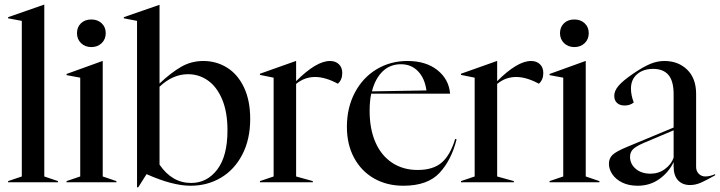

<svg xmlns="http://www.w3.org/2000/svg" viewBox="-20 -786 3104 828"><path d="M15 -5 74 -25V-696L15 -707V-712L170 -766H171V-25L230 -5V0H15Z M267 -5 326 -25V-451L267 -462V-467L422 -523H423V-25L482 -5V0H267ZM312 -643Q312 -669 329 -685.5Q346 -702 374 -702Q401 -702 418.5 -685.5Q436 -669 436 -643Q436 -617 418.5 -600Q401 -583 374 -583Q347 -583 329.5 -600Q312 -617 312 -643Z M571 -696 514 -707V-712L667 -765H668V-426Q718 -473 761.5 -498Q805 -523 857 -523Q913 -523 959 -494.5Q1005 -466 1032 -409.5Q1059 -353 1059 -273Q1059 -185 1025 -119.5Q991 -54 932.5 -19.5Q874 15 802 15Q724 15 612 -35L576 22H571ZM804 3Q873 3 917 -55Q961 -113 961 -224Q961 -303 938 -357.5Q915 -412 876.5 -439Q838 -466 791 -466Q725 -466 668 -412V-76Q722 3 804 3Z M1101 -5 1160 -25V-451L1101 -463V-468L1256 -523H1257V-436Q1344 -523 1403 -523Q1427 -523 1441.5 -509Q1456 -495 1456 -471Q1456 -442 1437 -425Q1383 -454 1339 -454Q1293 -454 1257 -424V-25L1329 -5V0H1101Z M1476 -239Q1476 -322 1510.5 -387Q1545 -452 1604.5 -487.5Q1664 -523 1737 -523Q1817 -523 1866.5 -483.5Q1916 -444 1921 -382H1581Q1574 -351 1574 -308Q1574 -229 1599.5 -171.5Q1625 -114 1672 -83.5Q1719 -53 1781 -53Q1848 -53 1885 -85Q1922 -117 1943 -187L1949 -185Q1927 -96 1875.5 -40.5Q1824 15 1720 15Q1648 15 1593 -16.5Q1538 -48 1507 -105.5Q1476 -163 1476 -239ZM1819 -396Q1812 -448 1783 -478.5Q1754 -509 1709 -509Q1662 -509 1630 -478Q1598 -447 1584 -392Z M1968 -5 2027 -25V-451L1968 -463V-468L2123 -523H2124V-436Q2211 -523 2270 -523Q2294 -523 2308.5 -509Q2323 -495 2323 -471Q2323 -442 2304 -425Q2250 -454 2206 -454Q2160 -454 2124 -424V-25L2196 -5V0H1968Z M2350 -5 2409 -25V-451L2350 -462V-467L2505 -523H2506V-25L2565 -5V0H2350ZM2395 -643Q2395 -669 2412 -685.5Q2429 -702 2457 -702Q2484 -702 2501.5 -685.5Q2519 -669 2519 -643Q2519 -617 2501.5 -600Q2484 -583 2457 -583Q2430 -583 2412.5 -600Q2395 -617 2395 -643Z M2606 -80Q2606 -103 2621.5 -118Q2637 -133 2683 -152L2885 -236V-379Q2885 -437 2862.5 -463Q2840 -489 2797 -489Q2754 -489 2727.5 -466Q2701 -443 2701 -404Q2701 -376 2713 -344Q2697 -331 2674 -331Q2653 -331 2641 -342Q2629 -353 2629 -373Q2629 -394 2647 -415.5Q2665 -437 2710 -468Q2754 -498 2784.5 -510.5Q2815 -523 2845 -523Q2905 -523 2943.5 -485.5Q2982 -448 2982 -381V-66Q2982 -48 2993.5 -36.5Q3005 -25 3022 -25Q3041 -25 3064 -35V-30Q3025 -8 3002 2Q2979 12 2956 12Q2923 12 2904 -8.5Q2885 -29 2885 -68V-87Q2864 -43 2823.5 -14Q2783 15 2730 15Q2692 15 2664 1.5Q2636 -12 2621 -34Q2606 -56 2606 -80ZM2786 -37Q2820 -37 2847.5 -57Q2875 -77 2885 -106V-224L2757 -170Q2722 -155 2709.5 -142Q2697 -129 2697 -110Q2697 -79 2721.5 -58Q2746 -37 2786 -37Z"/></svg>

Font: Nyght Serif
Style: Regular
Weight: 400
Designer: Maksym Kobuzan
Version: Version 0.410;July 4, 2025;FontCreator 15.0.0.2958 64-bit